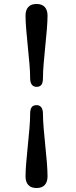

<svg xmlns="http://www.w3.org/2000/svg" viewBox="-20 -791 385 967"><path d="M196.4 -398.2Q196.4 -374.4 188.6 -364Q180.8 -353.6 164.1 -353.6Q149 -353.6 140.4 -364.4Q131.8 -375.2 131.8 -398.2Q131.8 -427.2 128.4 -468.5Q124.9 -509.8 120.2 -555Q115.5 -600.2 112.1 -641.8Q108.6 -683.4 108.6 -712.6Q108.6 -740.1 122.5 -755.6Q136.4 -771 164 -771Q191.6 -771 205.5 -755.6Q219.4 -740.1 219.4 -712.6Q219.4 -684.6 216 -643.3Q212.6 -602 207.9 -556.6Q203.2 -511.2 199.8 -469.4Q196.4 -427.7 196.4 -398.2ZM131.8 -216.9Q131.8 -240.7 139.6 -251.1Q147.4 -261.5 164.1 -261.5Q179.2 -261.5 187.8 -250.7Q196.4 -239.9 196.4 -216.9Q196.4 -187.9 199.8 -146.6Q203.2 -105.3 207.9 -60.1Q212.6 -14.9 216 26.7Q219.4 68.3 219.4 97.6Q219.4 125 205.5 140.5Q191.6 156 164 156Q136.4 156 122.5 140.5Q108.6 125 108.6 97.6Q108.6 69.5 112.1 28.3Q115.5 -13 120.2 -58.5Q124.9 -103.9 128.4 -145.7Q131.8 -187.4 131.8 -216.9Z"/></svg>

Font: Fraunces
Style: Regular
Weight: 900
Version: Version 1.000;[b76b70a41]